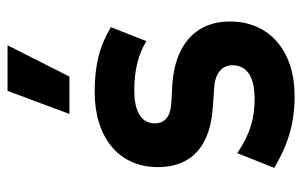

<svg xmlns="http://www.w3.org/2000/svg" viewBox="-166 -624 801 509"><g transform="rotate(-90 234.5 -369.5)"><path d="M235 11C353 11 432 -55 432 -160C432 -255 366 -306 267 -313L214 -316C181 -318 162 -333 162 -359C162 -393 189 -414 250 -414C301 -414 344 -404 380 -382L417 -476C365 -507 315 -519 245 -519C125 -519 46 -455 46 -352C46 -253 113 -212 203 -206L257 -202C297 -200 316 -179 316 -154C316 -118 289 -95 227 -95C176 -95 135 -106 83 -141L44 -43C105 -7 160 11 235 11ZM187 -586H286L369 -750H248Z"/></g></svg>

Font: Finlandica SemiBold
Style: Regular
Weight: 600
Designer: Niklas Ekholm, Juho Hiilivirta, Jaakko Suomalainen
Foundry: Helsinki Type Studio
Version: Version 2.000;Glyphs 3.2 (3202)